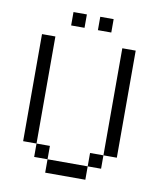

<svg xmlns="http://www.w3.org/2000/svg" viewBox="-84 -816 730 883"><g transform="rotate(10 281.0 -375.0)"><path d="M62.5 -625V-125H125V-625ZM125 -62.5H187.5V-125H125ZM187.5 0H375V-62.5H187.5ZM187.5 -687.5H250V-750H187.5ZM312.5 -687.5H375V-750H312.5ZM375 -62.5H437.5V-125H375ZM437.5 -125H500V-625H437.5Z"/></g></svg>

Font: ChillMoonMono
Style: Regular
Weight: 400
Designer: Warren2060
Foundry: ChillType
Version: Version 1.000;Glyphs 3.1.1 (3135)